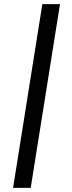

<svg xmlns="http://www.w3.org/2000/svg" viewBox="-20 -725 347 925"><path d="M43 180 184 -705H269L128 180Z"/></svg>

Font: Nunito Sans 10pt SemiExpanded
Style: Italic
Weight: 400
Width: 6
Italic angle: -9°
Designer: Vernon Adams
Foundry: Vernon Adams
Version: Version 3.101;gftools[0.9.27]